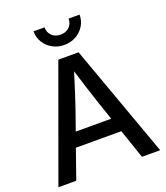

<svg xmlns="http://www.w3.org/2000/svg" viewBox="-166 -1052 1005 1165"><g transform="rotate(-20 336.5 -470.0)"><path d="M7.8 0 272 -727.5H402.8L665 0H547.4L482.9 -189H189.5L123 0ZM222.2 -281.2H451.2L407.2 -410.2Q392.6 -455.1 376 -506.3Q359.4 -557.6 337.9 -628.4Q315.9 -557.6 299.3 -506.3Q282.7 -455.1 267.6 -410.2ZM337.9 -798.8Q296.4 -798.8 262.7 -817.6Q229 -836.4 209.2 -868.4Q189.5 -900.4 189.5 -940.4H260.3Q260.3 -907.2 282 -886.2Q303.7 -865.2 337.9 -865.2Q372.1 -865.2 394 -886.2Q416 -907.2 416 -940.4H486.8Q486.8 -900.4 467 -868.4Q447.3 -836.4 413.6 -817.6Q379.9 -798.8 337.9 -798.8Z"/></g></svg>

Font: Inter Display Medium
Style: Regular
Weight: 500
Designer: Rasmus Andersson
Foundry: rsms
Version: Version 4.001;git-9221beed3